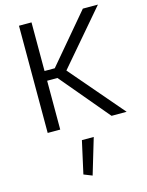

<svg xmlns="http://www.w3.org/2000/svg" viewBox="-143 -762 895 1170"><g transform="rotate(-15 304.0 -177.0)"><path d="M239.3 300.8 292 321.8 359.4 96.2H284.7ZM238.3 -369.6H173.8V-676.3H94.7V0H173.8V-308.1H238.8L497.6 0H592.8L303.2 -337.9L592.8 -676.3H497.6Z"/></g></svg>

Font: Estedad Regular
Style: Regular
Weight: 400
Designer: Amin Abedi
Version: Version 7.3